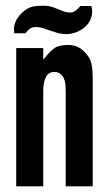

<svg xmlns="http://www.w3.org/2000/svg" viewBox="-20 -655 373 675"><path d="M37 -486H132V-447H134Q153 -472 169.5 -484.5Q186 -497 219 -497Q245 -497 262.5 -485Q280 -473 294 -451Q299 -443 301.5 -431Q304 -419 305 -406Q306 -393 306 -380Q306 -367 306 -358V0H211V-336Q211 -346 210 -358Q209 -370 204.5 -379.5Q200 -389 192 -395.5Q184 -402 171 -402Q158 -402 150.5 -395.5Q143 -389 139 -379Q135 -369 133.5 -357.5Q132 -346 132 -336V0H37ZM30 -538Q30 -541 29.5 -544.5Q29 -548 29 -551Q29 -576 46.5 -598Q64 -620 86 -629Q95 -633 109 -634Q123 -635 133 -635Q149 -635 161.5 -631Q174 -627 184.5 -622.5Q195 -618 205 -614.5Q215 -611 225 -611Q238 -611 246.5 -618Q255 -625 263 -634H301Q304 -625 304 -615Q304 -597 296 -582Q288 -567 274.5 -556.5Q261 -546 244.5 -540.5Q228 -535 212 -535Q197 -535 183 -539Q169 -543 156 -547.5Q143 -552 131 -556Q119 -560 108 -560Q93 -560 85.5 -554.5Q78 -549 69 -538Z"/></svg>

Font: Osterbar
Style: Regular
Weight: 500
Width: 3
Designer: Peter Wiegel, Basierend auf Erbar schmal-halbfette Grotesk v. Jacob Erbar
Foundry: Peter Wiegel
Version: Version 1.0